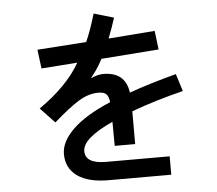

<svg xmlns="http://www.w3.org/2000/svg" viewBox="-57 -872 1114 986"><g transform="rotate(-5 500.0 -378.5)"><path d="M142.6 -345.7Q290 -448.2 355.5 -563.5L169.9 -549.8L157.2 -647.5L410.2 -665Q436.5 -723.6 460.9 -807.6L563.5 -777.3Q548.8 -729.5 526.4 -672.9L765.6 -691.4L777.3 -594.7L480.5 -572.3Q471.7 -554.7 461.9 -538.6Q452.1 -522.5 446.3 -514.6Q440.4 -506.8 430.7 -494.1Q420.9 -481.4 418 -477.5Q455.1 -494.1 483.4 -494.1Q596.7 -494.1 611.3 -386.7Q710.9 -422.9 854.5 -460.9L882.8 -371.1Q739.3 -335.9 615.2 -290V-121.1H509.8L508.8 -245.1Q351.6 -173.8 351.6 -107.4Q351.6 -43 459 -43H786.1V51.8H464.8Q357.4 51.8 301.8 11.2Q246.1 -29.3 246.1 -101.6Q246.1 -166 312 -229.5Q377.9 -293 505.9 -346.7Q502.9 -374 491.7 -387.2Q480.5 -400.4 448.2 -400.4Q399.4 -400.4 348.6 -369.6Q297.9 -338.9 216.8 -267.6Z"/></g></svg>

Font: Gothic A1 SemiBold
Style: Regular
Weight: 600
Version: Version 2.50